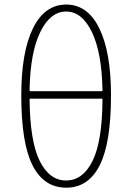

<svg xmlns="http://www.w3.org/2000/svg" viewBox="-20 -827 591 859"><path d="M438.5 -381.8Q439.5 -385.7 434.6 -385.7H116.2Q112.3 -385.7 112.3 -381.8Q114.3 -194.3 157.7 -106.9Q201.2 -19.5 275.9 -19.5Q350.6 -19.5 394 -106.9Q437.5 -194.3 438.5 -381.8ZM112.3 -423.8Q112.3 -418.9 116.2 -418.9H434.6Q439.5 -418.9 438.5 -423.8Q435.5 -591.8 391.1 -683.6Q346.7 -775.4 275.9 -775.4Q205.1 -775.4 160.2 -683.6Q115.2 -591.8 112.3 -423.8ZM276.4 -806.6Q372.1 -806.6 424.3 -700.2Q476.6 -593.8 476.6 -400.4Q476.6 -186.5 425.8 -86.9Q375 12.7 276.4 12.7Q176.8 12.7 126 -86.4Q75.2 -185.5 75.2 -400.4Q75.2 -593.8 127.4 -700.2Q179.7 -806.6 276.4 -806.6Z"/></svg>

Font: Gen Jyuu Gothic ExtraLight
Style: Regular
Weight: 100
Designer: [Source Han Sans]
Ryoko NISHIZUKA  (kana & ideographs); Paul D. Hunt (Latin, Greek & Cyrillic); Wenlong ZHANG  (bopomofo
Version: Version 1.002.20150607